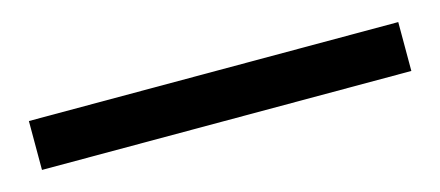

<svg xmlns="http://www.w3.org/2000/svg" viewBox="-24 -21 548 239"><g transform="rotate(-15 250.0 98.5)"><path d="M12 130V67H488V130Z"/></g></svg>

Font: Source Sans 3 ExtraLight Medium
Style: Regular
Weight: 500
Version: Version 3.052;hotconv 1.1.0;makeotfexe 2.6.0